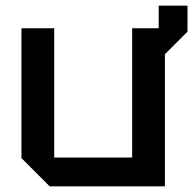

<svg xmlns="http://www.w3.org/2000/svg" viewBox="-20 -660 684 680"><path d="M56 -100V-560H172V-102H448V-560H542V-640H644V-548L564 -468V0H156Z"/></svg>

Font: Tektur Medium
Style: Regular
Weight: 500
Designer: Adam Jagosz
Foundry: Adam Jagosz
Version: Version 1.005;gftools[0.9.30]